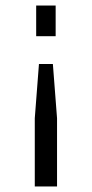

<svg xmlns="http://www.w3.org/2000/svg" viewBox="-20 -670 330 690"><path d="M185 0H105V-245L120 -440H170L185 -245ZM180 -650V-540H110V-650Z"/></svg>

Font: Unica One
Style: Regular
Weight: 400
Designer: Eduardo Rodriguez Tunni
Foundry: Eduardo Rodriguez Tunni
Version: Version 2.000; ttfautohint (v1.8.4.7-5d5b);gftools[0.9.23]